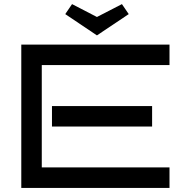

<svg xmlns="http://www.w3.org/2000/svg" viewBox="-20 -918 888 938"><path d="M808.1 0H84V-700.2H808.1V-600.1H184.1V-100.1H808.1ZM723.1 -299.8H233.9V-399.9H723.1ZM332 -897.9 453.6 -835 575.7 -897.9 608.9 -849.1 453.6 -745.1 298.8 -849.1Z"/></svg>

Font: Bruno Ace
Style: Regular
Weight: 400
Designer: Astigmatic (AOETI)
Foundry: Astigmatic (AOETI)
Version: Version 1.000